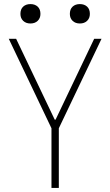

<svg xmlns="http://www.w3.org/2000/svg" viewBox="-20 -920 540 940"><path d="M232 0V-292L23 -730H59L248 -334H252L441 -730H477L268 -292V0ZM129 -805Q107 -805 93.5 -818Q80 -831 80 -852Q80 -875 93.5 -887.5Q107 -900 129 -900Q151 -900 164.5 -887.5Q178 -875 178 -852Q178 -831 164.5 -818Q151 -805 129 -805ZM371 -805Q349 -805 335.5 -818Q322 -831 322 -852Q322 -875 335.5 -887.5Q349 -900 371 -900Q393 -900 406.5 -887.5Q420 -875 420 -852Q420 -831 406.5 -818Q393 -805 371 -805Z"/></svg>

Font: M PLUS Code Latin ExtraLight
Style: Regular
Weight: 250
Designer: Coji Morishita
Foundry: UNDERFOREST DESIGN
Version: Version 1.002; ttfautohint (v1.8.3)